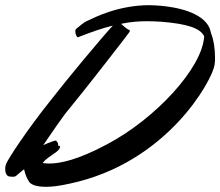

<svg xmlns="http://www.w3.org/2000/svg" viewBox="-91 -707 851 742"><path d="M738 -455C740 -466 740 -476 740 -484C740 -517 735 -553 724 -580C716 -637 641 -678 512 -686C504 -686 495 -687 487 -687C365 -687 274 -639 252 -629C228 -619 219 -607 204 -596C201 -594 200 -590 200 -585C200 -576 205 -563 211 -563C212 -563 212 -564 213 -564C264 -584 307 -599 345 -608C298 -557 173 -407 103 -317C19 -212 -58 -97 -67 -74C-70 -67 -71 -60 -71 -53C-71 -39 -65 -26 -55 -25C-48 -24 -43 -24 -40 -24C-28 -24 -29 -29 2 -53C6 -36 12 -18 20 -7C30 13 69 15 87 15C108 15 137 12 177 3C557 -77 729 -398 738 -455ZM137 -130C137 -130 141 -136 141 -140C141 -142 140 -144 133 -144C133 -146 134 -148 134 -149C134 -155 126 -164 125 -164C121 -164 100 -157 76 -146C112 -198 152 -258 176 -286C224 -343 398 -567 407 -580C410 -584 411 -587 411 -588C411 -591 407 -591 401 -595C392 -601 384 -609 377 -615C415 -623 448 -625 479 -625C497 -625 515 -624 532 -623C633 -615 683 -598 698 -567C692 -445 510 -248 322 -149C212 -90 143 -75 99 -75C89 -75 81 -76 74 -77C87 -97 128 -116 137 -130Z"/></svg>

Font: Oregano
Style: Italic
Weight: 400
Italic angle: -12°
Designer: Astigmatic (AOETI)
Foundry: Astigmatic (AOETI)
Version: Version 1.000